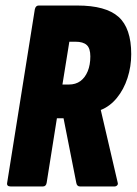

<svg xmlns="http://www.w3.org/2000/svg" viewBox="-20 -675 495 695"><path d="M19 0Q3 0 6 -14L106 -641Q109 -655 120 -655H260Q363 -655 409 -614Q455 -573 455 -479Q455 -434 441.5 -392.5Q428 -351 403 -320.5Q378 -290 345 -277V-276L406 -14Q408 -8 404 -4Q400 0 394 0H270Q258 0 256 -14L210 -247H186L149 -14Q147 0 135 0ZM206 -369H229Q254 -369 271 -381.5Q288 -394 297.5 -417Q307 -440 307 -471Q307 -500 294 -512Q281 -524 253 -524H231Z"/></svg>

Font: Sofia Sans Extra Condensed Black
Style: Italic
Weight: 900
Italic angle: -9°
Version: Version 4.100